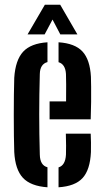

<svg xmlns="http://www.w3.org/2000/svg" viewBox="-20 -787 440 815"><path d="M40.5 -141.5Q39.5 -170 39 -211.2Q38.5 -252.5 38.5 -298Q38.5 -343.5 39 -385.2Q39.5 -427 40.5 -457Q45.5 -532 78.2 -567.5Q111 -603 181.5 -607.5V-523.5Q150 -515 149 -473Q146.5 -383.5 146.5 -301.2Q146.5 -219 149 -130.5Q150 -85 181.5 -77V8Q110 3 77.2 -32.2Q44.5 -67.5 40.5 -141.5ZM190.5 -280.5V-356.5H260.5Q261 -396.5 260.8 -428.5Q260.5 -460.5 260 -473Q257.5 -514.5 228.5 -523V-607.5Q298 -603 330 -568.5Q362 -534 366 -461Q366.5 -448 366.8 -419.2Q367 -390.5 366.8 -354Q366.5 -317.5 365 -280.5ZM228.5 8V-76.5Q257.5 -85 260 -130.5Q260.5 -146 260.5 -168.8Q260.5 -191.5 259.5 -219.5H365Q366 -205.5 366.2 -182.5Q366.5 -159.5 366 -141.5Q362.5 -66.5 330.8 -31.5Q299 3.5 228.5 8ZM97 -641 170.5 -767H235.5L308.5 -641H236L203 -704L169.5 -641Z"/></svg>

Font: Big Shoulders Stencil Display
Style: Bold
Weight: 700
Designer: Patric King
Foundry: XO Type Co
Version: Version 1.000